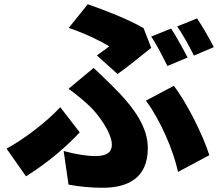

<svg xmlns="http://www.w3.org/2000/svg" viewBox="-20 -824 1040 908"><path d="M438 -562 536 -474C578 -503 667 -575 695 -598L659 -691C586 -733 481 -774 395 -804L305 -692C380 -667 454 -631 497 -605C484 -595 461 -578 438 -562ZM281 -110 304 49C355 59 414 64 465 64C586 64 679 17 679 -123C679 -217 624 -307 509 -420C482 -447 456 -471 423 -503L304 -404C340 -379 376 -348 403 -323C441 -288 509 -197 509 -140C509 -104 485 -86 431 -86C391 -86 338 -94 281 -110ZM822 -11 970 -90C940 -186 861 -343 802 -418L670 -348C736 -261 800 -114 822 -11ZM357 -198 265 -317C204 -251 99 -169 11 -121L103 10C215 -60 302 -139 357 -198ZM789 -689 695 -651C722 -612 751 -553 772 -512L867 -552C849 -587 814 -652 789 -689ZM912 -737 818 -699C845 -661 877 -602 897 -561L991 -601C974 -635 938 -699 912 -737Z"/></svg>

Font: Noto Sans HK Black
Style: Regular
Weight: 900
Designer: Ryoko NISHIZUKA 西塚涼子 (kana, bopomofo & ideographs); Paul D. Hunt (Latin, Greek & Cyrillic); Sandoll Communications 산돌커뮤니
Foundry: Adobe
Version: Version 2.004;hotconv 1.0.118;makeotfexe 2.5.65603